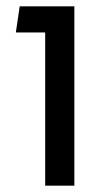

<svg xmlns="http://www.w3.org/2000/svg" viewBox="-20 -584 349 604"><path d="M122.1 0V-481.9H29.8L42 -564H213.9V0Z"/></svg>

Font: FiraGO
Style: Regular
Weight: 400
Designer: bBox Type
Foundry: bBox Type GmbH
Version: Version 1.001;PS 001.001;hotconv 1.0.88;makeotf.lib2.5.64775